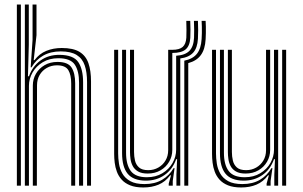

<svg xmlns="http://www.w3.org/2000/svg" viewBox="-20 -820 1338 848"><path d="M364.5 0V-457.2Q364.5 -501 354.2 -531.2Q344 -561.5 318.6 -577.2Q293.2 -593 248 -593Q203.5 -593 171 -574.5Q138.5 -556 119.2 -522.5H115.5L123.8 -644V-800H141.2V-664.5L128.8 -554.5H132.5Q153.8 -582.8 184.6 -595.4Q215.5 -608 252.8 -608Q303.2 -608 331.2 -590.9Q359.2 -573.8 370.6 -540.8Q382 -507.8 382 -460V0ZM54.5 0V-800H72.2V0ZM125 0V-442.2Q125 -470.8 138.8 -494.4Q152.5 -518 177 -532.2Q201.5 -546.5 233.8 -546.5Q279.8 -546.5 295.9 -521.9Q312 -497.2 312 -452V0H294.5V-451.2Q294.5 -489 281.8 -510.2Q269 -531.5 231.5 -531.5Q206.8 -531.5 186.8 -520.1Q166.8 -508.8 155.1 -489Q143.5 -469.2 143.5 -443.5L142.8 0ZM89.8 0V-800H107.2V-622.8L103.5 -483.2H108Q124 -527.8 159 -552.9Q194 -578 243 -577.8Q304.2 -577.2 325.6 -545.9Q347 -514.5 347 -456.5V0H329.2V-454.8Q329.2 -506.8 310.1 -534.8Q291 -562.8 237.8 -562.8Q198 -562.8 168.9 -545.2Q139.8 -527.8 123.8 -500Q107.8 -472.2 107.8 -441.2V0Z M613.2 8Q578.2 8 554.9 -1.4Q531.5 -10.8 517.4 -26.6Q503.2 -42.5 496.1 -61.9Q489 -81.2 486.6 -101.5Q484.2 -121.8 484.2 -140V-600H501.8V-142.8Q501.8 -121.2 505.4 -97.6Q509 -74 520.6 -53.4Q532.2 -32.8 555.5 -19.9Q578.8 -7 618.2 -7Q664 -7 696 -26Q728 -45 746.8 -77.5H751L743 -20.8V0H725.2V-9L735.2 -45.5H731.5Q710.2 -17 680.4 -4.5Q650.5 8 613.2 8ZM759.2 0V-47.8L762.2 -116.8H758Q741.8 -71.5 706.5 -46.8Q671.2 -22 623 -22.2Q568.2 -22.8 543.8 -52.8Q519.2 -82.8 519.2 -143.5V-600H536.8V-145.2Q536.8 -92.8 557.5 -65Q578.2 -37.2 628.5 -37.2Q668 -37.2 697.1 -54.8Q726.2 -72.2 742.1 -100.1Q758 -128 758 -159V-573.8Q797.2 -576.2 816.1 -594.9Q835 -613.5 837 -653Q837.8 -668.2 837.6 -689.1Q837.5 -710 836.5 -727.8H854.2Q855.2 -709 855.2 -686.4Q855.2 -663.8 854.2 -649Q852 -608.5 833.4 -587.8Q814.8 -567 776.2 -561.8V0ZM632.2 -53.5Q605.2 -53.5 589.6 -62.8Q574 -72 566.4 -86.5Q558.8 -101 556.5 -117.4Q554.2 -133.8 554.2 -148V-600H572V-148.8Q572 -129.2 576.2 -110.9Q580.5 -92.5 593.9 -80.5Q607.2 -68.5 634.8 -68.5Q659.2 -68.5 679.2 -79.9Q699.2 -91.2 711 -111.1Q722.8 -131 722.8 -156.5V-600H741Q772.2 -600 786.8 -612.6Q801.2 -625.2 803 -653.8Q803.8 -667.5 803.6 -688.5Q803.5 -709.5 802.8 -727.8H820.2Q821.2 -709.8 821.2 -688.9Q821.2 -668 820.5 -653.2Q818.5 -617.5 800 -601.9Q781.5 -586.2 741.5 -586.2H741V-157.8Q741 -129.5 727.2 -105.8Q713.5 -82 689.1 -67.8Q664.8 -53.5 632.2 -53.5ZM794 0V-552Q831.5 -559.5 849.8 -582.5Q868 -605.5 870.5 -647.8Q871.5 -659.2 871.6 -674Q871.8 -688.8 871.5 -703.1Q871.2 -717.5 870.5 -727.8H888.2Q889 -717.5 889.2 -703Q889.5 -688.5 889.2 -673.5Q889 -658.5 888.2 -646.8Q885.8 -602.2 867.1 -576.8Q848.5 -551.2 811.5 -541.2V0Z M1045.5 8Q1010.5 8 987.1 -1.4Q963.8 -10.8 949.6 -26.6Q935.5 -42.5 928.4 -61.9Q921.2 -81.2 918.9 -101.5Q916.5 -121.8 916.5 -140V-600H934V-142.8Q934 -121.2 937.6 -97.6Q941.2 -74 952.9 -53.4Q964.5 -32.8 987.8 -19.9Q1011 -7 1050.5 -7Q1096.2 -7 1128.2 -26Q1160.2 -45 1179 -77.5H1183.2L1175.2 -20.8V0H1157.5V-9L1167.5 -45.5H1163.8Q1142.5 -17 1112.6 -4.5Q1082.8 8 1045.5 8ZM1226.2 0V-600H1243.8V0ZM1064.5 -53.5Q1037.5 -53.5 1021.9 -62.8Q1006.2 -72 998.6 -86.5Q991 -101 988.8 -117.4Q986.5 -133.8 986.5 -148V-600H1004.2V-148.8Q1004.2 -129.2 1008.5 -110.9Q1012.8 -92.5 1026.1 -80.5Q1039.5 -68.5 1067 -68.5Q1091.5 -68.5 1111.5 -79.9Q1131.5 -91.2 1143.2 -111.1Q1155 -131 1155 -156.5V-600H1173.2V-157.8Q1173.2 -129.5 1159.5 -105.8Q1145.8 -82 1121.4 -67.8Q1097 -53.5 1064.5 -53.5ZM1055.2 -22.2Q1000.5 -22.8 976 -52.8Q951.5 -82.8 951.5 -143.5V-600H969V-145.2Q969 -92.8 989.8 -65Q1010.5 -37.2 1060.8 -37.2Q1100.2 -37.2 1129.4 -54.8Q1158.5 -72.2 1174.4 -100.1Q1190.2 -128 1190.2 -159V-600H1208.5V0H1191.5V-47.8L1194.5 -116.8H1190.2Q1174 -71.5 1138.8 -46.8Q1103.5 -22 1055.2 -22.2Z"/></svg>

Font: Big Shoulders Inline Text Thin Medium
Style: Regular
Weight: 500
Version: Version 2.002